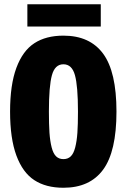

<svg xmlns="http://www.w3.org/2000/svg" viewBox="-20 -874 610 905"><path d="M109 -854H455V-749H109ZM279 11Q196.5 11 141.8 -24.8Q87 -60.5 57.2 -141Q27.5 -221.5 27.5 -348Q27.5 -474 57.2 -554.2Q87 -634.5 141.8 -670.2Q196.5 -706 279 -706Q403.5 -706 466.2 -620.8Q529 -535.5 529 -348Q529 -160 466.2 -74.5Q403.5 11 279 11ZM347.5 -348Q347.5 -468.5 333.2 -519.8Q319 -571 279 -571Q239 -571 224.8 -519.8Q210.5 -468.5 210.5 -348Q210.5 -287.5 213.2 -248Q216 -208.5 223.5 -179.2Q231 -150 244.5 -137Q258 -124 279 -124Q300 -124 313.5 -137Q327 -150 334.5 -179.2Q342 -208.5 344.8 -248Q347.5 -287.5 347.5 -348Z"/></svg>

Font: League Mono Narrow ExtraBold
Style: Regular
Weight: 800
Width: 3
Designer: Tyler Finck
Foundry: The League of Moveable Type / Tyler Finck
Version: Version 2.210